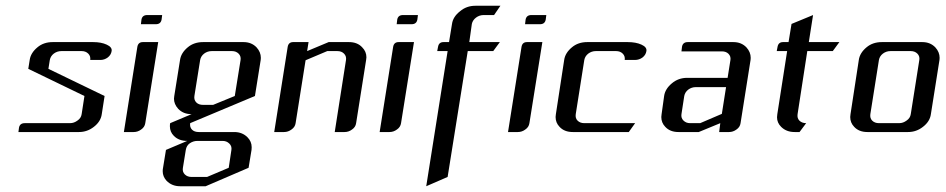

<svg xmlns="http://www.w3.org/2000/svg" viewBox="-20 -458 3282 666"><path d="M43.9 0 45.9 -15.1Q48.8 -30.8 65.9 -30.8H223.1Q236.8 -30.8 249 -40Q261.2 -48.3 263.2 -62L272.9 -125L78.1 -219.2L83 -250Q86.4 -274.4 109.9 -293.9Q131.3 -312 163.1 -312H303.2Q331.1 -312 350.1 -303.2Q369.6 -294.4 367.2 -280.8Q365.2 -267.6 354 -258.8Q342.3 -250 328.1 -250H293Q294.9 -263.2 286.1 -272Q277.3 -280.8 263.2 -280.8H192.9Q178.2 -280.8 166.5 -272Q155.3 -263.2 152.8 -250L147.9 -219.2L342.8 -125L333 -62Q329.6 -36.6 305.7 -18.1Q282.7 0 253.9 0Z M409.7 0 456.5 -295.9Q459.5 -312 475.6 -312H528.8L483.9 -30.8Q481.9 -17.1 469.7 -8.8Q458 0 443.8 0ZM468.8 -374 470.7 -390.1Q473.6 -405.8 490.7 -405.8H542.5L540.5 -390.1Q537.6 -374 520.5 -374Z M555.7 62 629.4 30.8Q600.1 30.8 583 13.2Q569.3 -0.5 569.3 -20Q569.3 -26.9 570.3 -30.8L644.5 -62Q615.7 -62 598.1 -80.6Q583.5 -96.7 583.5 -115.7Q583.5 -118.2 584.5 -125L604.5 -250Q607.9 -274.4 631.3 -293.9Q652.8 -312 684.6 -312H824.7Q852.5 -312 870.1 -293.5Q884.8 -277.3 884.8 -257.3Q884.8 -252.4 884.3 -250L864.3 -125L639.6 -30.8Q637.7 -16.6 646 -8.3Q654.3 0 669.4 0H792.5Q820.3 0 838.4 18.1Q853 32.7 853 52.7Q853 59.1 852.5 62L842.3 124L693.4 188H604.5Q576.2 188 557.6 168.9Q544.4 154.3 544.4 136.2Q544.4 128.9 545.4 125ZM624.5 62 614.3 125Q612.3 138.2 621.1 147Q629.9 155.8 644.5 155.8H698.2L773.4 124L782.7 62Q784.7 48.8 775.4 40Q766.1 30.8 752.4 30.8H664.6Q650.4 30.8 638.2 39.1Q627 46.9 624.5 62ZM654.3 -125Q652.3 -111.3 661.1 -102.5Q669.4 -94.2 684.6 -94.2H719.2L794.4 -125L814.5 -250Q816.4 -263.2 807.6 -272Q798.8 -280.8 784.7 -280.8H714.4Q699.7 -280.8 688 -272Q676.8 -263.2 674.3 -250Z M931.2 0 978 -295.9Q981 -312 997.1 -312H1050.3L1045.4 -280.8L1120.1 -312H1190.4Q1219.7 -312 1236.3 -293.9Q1251 -279.3 1251 -259.3Q1251 -255.9 1250 -250L1215.3 -30.8Q1213.4 -17.1 1201.2 -8.8Q1189.5 0 1175.3 0H1141.1L1180.2 -250Q1182.1 -263.2 1173.3 -272Q1164.6 -280.8 1150.4 -280.8H1115.2L1040 -249L1005.4 -30.8Q1003.4 -17.1 991.2 -8.8Q979.5 0 965.3 0Z M1296.9 0 1343.8 -295.9Q1346.7 -312 1362.8 -312H1416L1371.1 -30.8Q1369.1 -17.1 1356.9 -8.8Q1345.2 0 1331.1 0ZM1356 -374 1357.9 -390.1Q1360.8 -405.8 1377.9 -405.8H1429.7L1427.7 -390.1Q1424.8 -374 1407.7 -374Z M1458.5 188 1532.7 -280.8H1496.6L1499.5 -295.9Q1502.4 -312 1518.6 -312H1537.6L1547.9 -375Q1551.3 -399.9 1575.7 -418.9Q1598.1 -438 1628.9 -438H1715.8L1693.8 -405.8H1657.7Q1643.1 -405.8 1631.3 -397Q1619.6 -388.2 1616.7 -375L1607.9 -312H1713.9L1690.9 -280.8H1602.5L1532.7 155.8Z M1742.2 0 1789.1 -295.9Q1792 -312 1808.1 -312H1861.3L1816.4 -30.8Q1814.5 -17.1 1802.2 -8.8Q1790.5 0 1776.4 0ZM1801.3 -374 1803.2 -390.1Q1806.2 -405.8 1823.2 -405.8H1875L1873 -390.1Q1870.1 -374 1853 -374Z M1907.2 -52.2Q1907.2 -55.2 1908.2 -62L1937 -250Q1940.4 -274.4 1963.9 -293.9Q1985.4 -312 2017.1 -312H2157.2Q2186 -312 2205.1 -303.2Q2224.6 -294.4 2222.2 -280.8Q2220.2 -267.6 2209 -258.8Q2197.3 -250 2182.1 -250H2147Q2148.9 -263.2 2140.1 -272Q2131.3 -280.8 2117.2 -280.8H2046.9Q2032.2 -280.8 2020.5 -272Q2009.3 -263.2 2006.8 -250L1977.1 -62Q1975.1 -47.9 1983.4 -39.6Q1992.2 -30.8 2006.8 -30.8H2183.1L2161.1 0H1966.8Q1937.5 0 1920.9 -18.1Q1907.2 -32.2 1907.2 -52.2Z M2273.9 -52.2Q2273.9 -55.2 2274.9 -62L2283.7 -125Q2287.1 -149.4 2310.5 -168.9Q2333 -188 2363.8 -188H2503.9L2513.7 -250Q2515.6 -262.7 2506.8 -271.5Q2498.5 -279.8 2483.9 -279.8H2343.8L2345.7 -295.9Q2348.6 -312 2365.7 -312H2523.9Q2551.8 -312 2569.3 -293.5Q2584 -277.3 2584 -257.3Q2584 -252.4 2583.5 -250L2548.8 -30.8Q2546.9 -17.1 2534.7 -8.8Q2522.9 0 2508.8 0H2474.6L2478.5 -30.8L2403.8 0H2333.5Q2304.2 0 2287.6 -18.1Q2273.9 -32.2 2273.9 -52.2ZM2343.8 -62Q2341.8 -48.8 2350.6 -40Q2359.9 -30.8 2373.5 -30.8H2408.7L2483.9 -63L2498.5 -155.8H2393.6Q2378.9 -155.8 2367.2 -147Q2356 -138.2 2353.5 -125Z M2674.3 -280.8 2677.2 -295.9Q2680.2 -312 2696.3 -312H2715.3L2725.6 -375L2800.3 -405.8L2785.6 -312H2891.6L2868.7 -280.8H2780.3L2746.6 -62Q2744.6 -47.9 2752.9 -39.6Q2761.7 -30.8 2776.4 -30.8L2753.4 0H2736.3Q2707.5 0 2689.5 -18.1Q2675.3 -32.2 2675.3 -51.3Q2675.3 -54.2 2676.3 -62L2710.4 -280.8Z M2929.2 -52.2Q2929.2 -55.2 2930.2 -62L2959 -250Q2962.4 -274.4 2985.8 -293.9Q3007.3 -312 3039.1 -312H3179.2Q3207 -312 3224.6 -293.5Q3239.3 -277.3 3239.3 -257.3Q3239.3 -252.4 3238.8 -250L3209 -62Q3205.6 -36.6 3181.6 -18.1Q3158.7 0 3129.9 0H2988.8Q2959.5 0 2942.9 -18.1Q2929.2 -32.2 2929.2 -52.2ZM2999 -62Q2997.1 -47.9 3005.4 -39.6Q3014.2 -30.8 3028.8 -30.8H3099.1Q3112.8 -30.8 3125 -40Q3137.2 -48.3 3139.2 -62L3168.9 -250Q3170.9 -263.2 3162.1 -272Q3153.3 -280.8 3139.2 -280.8H3068.8Q3054.2 -280.8 3042.5 -272Q3031.2 -263.2 3028.8 -250Z"/></svg>

Font: Hhenum
Style: Italic
Weight: 400
Designer: T. Christopher White
Version: Version 1.0